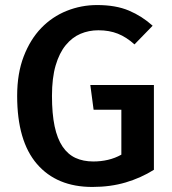

<svg xmlns="http://www.w3.org/2000/svg" viewBox="-20 -726 683 761"><path d="M346 15Q205 15 126.5 -76Q48 -167 48 -346Q48 -435 74 -502.5Q100 -570 143.5 -615Q187 -660 244.5 -683Q302 -706 365 -706Q439 -706 491 -684Q543 -662 585 -624L513 -550Q481 -579 447 -592.5Q413 -606 370 -606Q332 -606 299 -592Q266 -578 240.5 -547Q215 -516 200.5 -466.5Q186 -417 186 -346Q186 -275 196.5 -225.5Q207 -176 228 -145Q249 -114 279.5 -100Q310 -86 350 -86Q380 -86 408 -92.5Q436 -99 461 -113V-291H351L338 -389H590V-53Q539 -21 478.5 -3Q418 15 346 15Z"/></svg>

Font: Qnwhxotralxmqkhsjrfbfhwcoqn
Style: Regular
Weight: 500
Designer: Carrois Corporate & Edenspiekermann
Foundry: Carrois Corporate GbR & Edenspiekermann AG
Version: Version 2.001